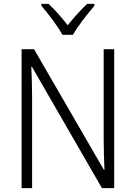

<svg xmlns="http://www.w3.org/2000/svg" viewBox="-20 -967 698 987"><path d="M301 -788H355C379 -832 431 -897 465 -937V-947H428C392 -913 359 -876 328 -837C299 -875 262 -917 230 -947H193V-937C227 -898 277 -832 301 -788ZM567 0V-714H513V-251C513 -203 515 -139 517 -94H514L155 -714H91V0H145V-466C145 -524 143 -575 141 -624H144L504 0Z"/></svg>

Font: Noto Sans Khmer SemiCondensed Light
Style: Regular
Weight: 300
Width: 4
Designer: Danh Hong and the Monotype Design Team
Foundry: Monotype Imaging Inc.
Version: Version 2.004